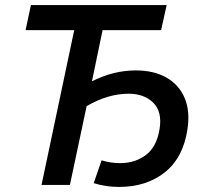

<svg xmlns="http://www.w3.org/2000/svg" viewBox="-20 -730 828 758"><path d="M144 0 273 -611H81L102 -710H638L616 -611H385L343 -409Q428 -452 516 -452Q588 -452 637.5 -423.5Q687 -395 709 -343Q731 -291 720 -219Q703 -107 630.5 -49.5Q558 8 450 8Q425 8 400 4.5Q375 1 350 -7L381 -97Q398 -92 415.5 -89Q433 -86 454 -86Q514 -86 556.5 -118.5Q599 -151 610 -221Q621 -289 585 -324.5Q549 -360 488 -360Q406 -360 322 -311L256 0Z"/></svg>

Font: Raleway SemiBold
Style: Italic
Weight: 600
Italic angle: -12°
Designer: Matt McInerney, Pablo Impallari, Rodrigo Fuenzalida
Foundry: Matt McInerney, Pablo Impallari, Rodrigo Fuenzalida
Version: Version 4.026